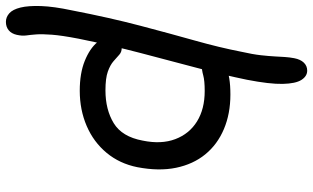

<svg xmlns="http://www.w3.org/2000/svg" viewBox="-233 -575 1060 650"><g transform="rotate(90 297.0 -250.0)"><path d="M279 10Q220 10 178 -7Q136 -24 115 -49.5Q94 -75 99 -99Q102 -113 110 -122.5Q118 -132 135 -132Q148 -132 157 -124Q166 -116 179 -104.5Q192 -93 214.5 -85Q237 -77 278 -77Q343 -77 389 -105Q435 -133 448 -203Q461 -266 443 -313.5Q425 -361 383 -387Q341 -413 280 -413Q245 -413 227 -408Q209 -403 193 -403Q182 -403 175 -408.5Q168 -414 164.5 -422.5Q161 -431 163 -442Q169 -469 199 -484.5Q229 -500 292 -500Q357 -500 409 -478Q461 -456 494.5 -415Q528 -374 540 -316Q552 -258 538 -185Q526 -125 489.5 -81Q453 -37 398.5 -13.5Q344 10 279 10ZM46 260Q30 260 17 248.5Q4 237 -2.5 210.5Q-9 184 -7.5 141Q-6 98 7 37Q32 -92 59 -194.5Q86 -297 109.5 -380.5Q133 -464 147 -536Q156 -576 159 -603.5Q162 -631 163 -650Q164 -669 165 -684.5Q166 -700 169 -716Q173 -737 184 -748.5Q195 -760 211 -760Q230 -760 242.5 -740.5Q255 -721 256 -677Q257 -633 242 -556Q226 -478 202 -387.5Q178 -297 151.5 -196Q125 -95 103 14Q92 71 89.5 104.5Q87 138 88.5 157.5Q90 177 92 191Q94 205 90 223Q86 241 74.5 250.5Q63 260 46 260Z"/></g></svg>

Font: Shantell Sans
Style: Italic
Weight: 400
Italic angle: -11°
Designer: Stephen Nixon, Anya Danilova, Shantell Martin
Foundry: Arrow Type
Version: Version 1.011;[c5ecc13dd]